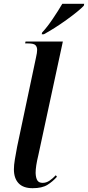

<svg xmlns="http://www.w3.org/2000/svg" viewBox="-20 -978 462 1008"><path d="M151 10Q102 10 77.5 -16Q53 -42 53 -89Q53 -111 58 -141Q63 -171 70 -208L169 -676Q175 -702 175 -716Q175 -732 166 -741Q157 -750 129 -750H112L114 -760H310L181 -162Q167 -105 167 -70Q168 -44 176 -31Q184 -18 204 -18Q223 -18 240 -29.5Q257 -41 273 -58L279 -50Q257 -25 229 -7.5Q201 10 151 10ZM201 -807Q228 -836 257 -879Q286 -922 307 -958H422L420 -948Q408 -935 384 -915.5Q360 -896 329.5 -874Q299 -852 267.5 -832Q236 -812 210 -798H199Z"/></svg>

Font: Noto Serif Display Condensed SemiBold
Style: Italic
Weight: 600
Width: 3
Italic angle: -12°
Designer: Monotype Design Team
Foundry: Monotype Imaging Inc.
Version: Version 2.009